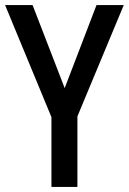

<svg xmlns="http://www.w3.org/2000/svg" viewBox="-20 -734 506 754"><path d="M234 -388 359 -714H466L284 -277V0H182V-274L0 -714H108Z"/></svg>

Font: Noto Sans Georgian Condensed Medium
Style: Regular
Weight: 500
Width: 3
Designer: Monotype Design Team, Akaki Razmadze
Foundry: Google LLC
Version: Version 2.005; ttfautohint (v1.8.4.7-5d5b)